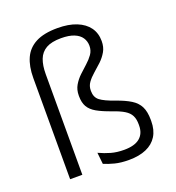

<svg xmlns="http://www.w3.org/2000/svg" viewBox="-126 -776 810 886"><g transform="rotate(-20 279.0 -333.5)"><path d="M71 -496.5Q71 -554 89 -593.8Q107 -633.5 147.2 -654.5Q187.5 -675.5 254 -675.5Q308.5 -675.5 347 -660Q385.5 -644.5 405.8 -616.5Q426 -588.5 426 -549.5Q426 -519.5 413.2 -497.8Q400.5 -476 381.8 -458.2Q363 -440.5 344.2 -424.5Q325.5 -408.5 313 -391.2Q300.5 -374 300.5 -352V-349Q300.5 -318.5 321.2 -302.5Q342 -286.5 392.5 -269Q435.5 -254 462.5 -237.2Q489.5 -220.5 502 -195.5Q514.5 -170.5 514.5 -131V-124Q514.5 -80.5 496 -50.8Q477.5 -21 442.5 -5.8Q407.5 9.5 357.5 9.5Q317.5 9.5 288.5 2Q259.5 -5.5 237 -15L231 -71.5Q260 -58 288.5 -50Q317 -42 352.5 -42Q403.5 -42 429.2 -63.2Q455 -84.5 455 -124.5V-130Q455 -156 446.2 -173.2Q437.5 -190.5 416.8 -203.2Q396 -216 359.5 -228.5Q316.5 -243.5 290.2 -258.5Q264 -273.5 252.2 -294Q240.5 -314.5 240.5 -346V-349Q240.5 -377.5 253.2 -399.2Q266 -421 284.5 -438.5Q303 -456 321.5 -472.5Q340 -489 352.8 -507Q365.5 -525 365.5 -548Q365.5 -570.5 353.8 -588.2Q342 -606 317.2 -616Q292.5 -626 253.5 -626Q207 -626 180.2 -610.8Q153.5 -595.5 142.2 -566Q131 -536.5 131 -494V0H71Z"/></g></svg>

Font: Anek Telugu Medium Light
Style: Regular
Weight: 300
Version: Version 1.003